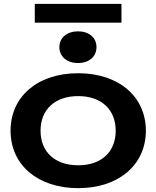

<svg xmlns="http://www.w3.org/2000/svg" viewBox="-20 -964 813 999"><path d="M387 15C597 15 739 -106 739 -284C739 -462 597 -583 387 -583C176 -583 35 -462 35 -284C35 -106 176 15 387 15ZM386 -636C443 -636 482 -669 482 -719C482 -768 443 -801 386 -801C329 -801 289 -768 289 -719C289 -669 329 -636 386 -636ZM612 -846V-944H161V-846ZM387 -104C266 -104 191 -173 191 -284C191 -394 266 -464 387 -464C507 -464 582 -394 582 -284C582 -173 507 -104 387 -104Z"/></svg>

Font: Bounded Med
Style: Regular
Weight: 500
Designer: Vlad Churkin
Version: Version 3.0